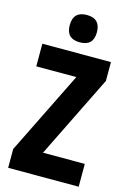

<svg xmlns="http://www.w3.org/2000/svg" viewBox="-137 -999 723 1065"><g transform="rotate(15 224.0 -466.0)"><path d="M427 0H22V-108L257 -584H27V-714H421V-606L187 -131H427ZM225 -932Q303 -932 303 -853Q303 -775 225 -775Q147 -775 147 -853Q147 -932 225 -932Z"/></g></svg>

Font: Noto Sans Lao Looped ExtraCondensed ExtraBold
Style: Regular
Weight: 800
Width: 2
Designer: Mark Frömberg, Ben Mitchell
Foundry: The Fontpad Ltd
Version: Version 1.002; ttfautohint (v1.8.4.7-5d5b)